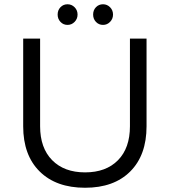

<svg xmlns="http://www.w3.org/2000/svg" viewBox="-20 -883 805 909"><path d="M299.8 -862.8Q319.3 -862.8 333.3 -848.6Q347.2 -834.5 347.2 -814Q347.2 -793.9 333.3 -779.5Q319.3 -765.1 299.8 -765.1Q279.8 -765.1 266.4 -779.3Q252.9 -793.5 252.9 -814Q252.9 -835 266.4 -848.9Q279.8 -862.8 299.8 -862.8ZM467.8 -862.8Q487.3 -862.8 501.2 -848.6Q515.1 -834.5 515.1 -814Q515.1 -793.9 501.2 -779.5Q487.3 -765.1 467.8 -765.1Q447.8 -765.1 434.3 -779.3Q420.9 -793.5 420.9 -814Q420.9 -835 434.3 -848.9Q447.8 -862.8 467.8 -862.8ZM169.9 -285.2Q169.9 -182.6 226.8 -124.8Q283.7 -66.9 382.8 -66.9Q481.9 -66.9 538.6 -124.5Q595.2 -182.1 595.2 -285.2V-700.2H673.8V-285.2Q673.8 -148.4 596.7 -71.3Q519.5 5.9 382.8 5.9Q245.6 5.9 167.7 -71.3Q89.8 -148.4 89.8 -285.2V-700.2H169.9Z"/></svg>

Font: Montserrat-Arabic Light
Style: Regular
Weight: 300
Designer: Mohamed Gaber
Foundry: Kief Type Foundry
Version: Version 5.008;PS 005.008;hotconv 1.0.88;makeotf.lib2.5.64775